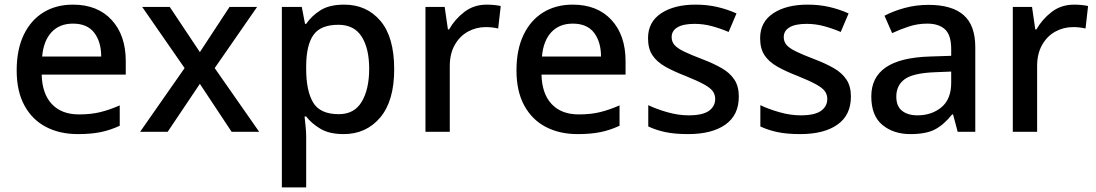

<svg xmlns="http://www.w3.org/2000/svg" viewBox="-20 -569 4734 829"><path d="M295 -549Q401 -549 462 -483Q523 -417 523 -305V-247H160Q162 -164 204 -119.5Q246 -75 321 -75Q373 -75 413.5 -85Q454 -95 497 -114V-26Q456 -7 414.5 1.5Q373 10 316 10Q238 10 178.5 -21Q119 -52 85.5 -113.5Q52 -175 52 -265Q52 -355 82.5 -418.5Q113 -482 167.5 -515.5Q222 -549 295 -549ZM295 -467Q237 -467 202.5 -430Q168 -393 162 -325H417Q417 -388 387 -427.5Q357 -467 295 -467Z M777 -275 594 -539H713L843 -344L971 -539H1090L907 -275L1099 0H980L843 -207L704 0H585Z M1466 -549Q1563 -549 1622.5 -479Q1682 -409 1682 -270Q1682 -133 1621.5 -61.5Q1561 10 1464 10Q1402 10 1363.5 -13Q1325 -36 1302 -66H1295Q1297 -48 1299.5 -23.5Q1302 1 1302 20V240H1197V-539H1283L1297 -466H1302Q1325 -500 1363.5 -524.5Q1402 -549 1466 -549ZM1441 -462Q1365 -462 1334 -419Q1303 -376 1302 -287V-271Q1302 -177 1332 -126.5Q1362 -76 1443 -76Q1510 -76 1542 -130Q1574 -184 1574 -272Q1574 -360 1541.5 -411Q1509 -462 1441 -462Z M2082 -549Q2096 -549 2112.5 -547.5Q2129 -546 2142 -543L2131 -446Q2105 -452 2077 -452Q2036 -452 2000.5 -432.5Q1965 -413 1943.5 -375Q1922 -337 1922 -284V0H1817V-539H1900L1914 -442H1919Q1944 -486 1985 -517.5Q2026 -549 2082 -549Z M2453 -549Q2559 -549 2620 -483Q2681 -417 2681 -305V-247H2318Q2320 -164 2362 -119.5Q2404 -75 2479 -75Q2531 -75 2571.5 -85Q2612 -95 2655 -114V-26Q2614 -7 2572.5 1.5Q2531 10 2474 10Q2396 10 2336.5 -21Q2277 -52 2243.5 -113.5Q2210 -175 2210 -265Q2210 -355 2240.5 -418.5Q2271 -482 2325.5 -515.5Q2380 -549 2453 -549ZM2453 -467Q2395 -467 2360.5 -430Q2326 -393 2320 -325H2575Q2575 -388 2545 -427.5Q2515 -467 2453 -467Z M3170 -152Q3170 -72 3112 -31Q3054 10 2951 10Q2894 10 2853.5 1.5Q2813 -7 2779 -23V-115Q2814 -98 2861.5 -84.5Q2909 -71 2953 -71Q3014 -71 3041 -90.5Q3068 -110 3068 -142Q3068 -160 3058 -174.5Q3048 -189 3020 -204.5Q2992 -220 2940 -241Q2888 -261 2852 -281.5Q2816 -302 2797 -330.5Q2778 -359 2778 -404Q2778 -474 2834.5 -511.5Q2891 -549 2983 -549Q3033 -549 3076.5 -539Q3120 -529 3160 -511L3126 -431Q3091 -446 3054 -456Q3017 -466 2979 -466Q2930 -466 2905 -451Q2880 -436 2880 -409Q2880 -389 2892 -375Q2904 -361 2932.5 -347Q2961 -333 3011 -314Q3061 -295 3096.5 -274.5Q3132 -254 3151 -225Q3170 -196 3170 -152Z M3654 -152Q3654 -72 3596 -31Q3538 10 3435 10Q3378 10 3337.5 1.5Q3297 -7 3263 -23V-115Q3298 -98 3345.5 -84.5Q3393 -71 3437 -71Q3498 -71 3525 -90.5Q3552 -110 3552 -142Q3552 -160 3542 -174.5Q3532 -189 3504 -204.5Q3476 -220 3424 -241Q3372 -261 3336 -281.5Q3300 -302 3281 -330.5Q3262 -359 3262 -404Q3262 -474 3318.5 -511.5Q3375 -549 3467 -549Q3517 -549 3560.5 -539Q3604 -529 3644 -511L3610 -431Q3575 -446 3538 -456Q3501 -466 3463 -466Q3414 -466 3389 -451Q3364 -436 3364 -409Q3364 -389 3376 -375Q3388 -361 3416.5 -347Q3445 -333 3495 -314Q3545 -295 3580.5 -274.5Q3616 -254 3635 -225Q3654 -196 3654 -152Z M3989 -548Q4090 -548 4140.5 -504Q4191 -460 4191 -365V0H4115L4095 -75H4091Q4056 -31 4017.5 -10.5Q3979 10 3911 10Q3838 10 3790 -29.5Q3742 -69 3742 -153Q3742 -235 3804.5 -278Q3867 -321 3995 -325L4087 -328V-357Q4087 -418 4060 -442.5Q4033 -467 3984 -467Q3942 -467 3904 -454.5Q3866 -442 3832 -426L3799 -501Q3836 -521 3885.5 -534.5Q3935 -548 3989 -548ZM4013 -257Q3921 -253 3885.5 -226.5Q3850 -200 3850 -152Q3850 -110 3875 -90.5Q3900 -71 3941 -71Q4003 -71 4045 -106Q4087 -141 4087 -212V-260Z M4618 -549Q4632 -549 4648.5 -547.5Q4665 -546 4678 -543L4667 -446Q4641 -452 4613 -452Q4572 -452 4536.5 -432.5Q4501 -413 4479.5 -375Q4458 -337 4458 -284V0H4353V-539H4436L4450 -442H4455Q4480 -486 4521 -517.5Q4562 -549 4618 -549Z"/></svg>

Font: Noto Sans Tai Tham Medium
Style: Regular
Weight: 500
Designer: Monotype Design Team 2013. Revised by David WIlliams 2020
Foundry: Monotype Imaging Inc.
Version: Version 2.002; ttfautohint (v1.8.4.7-5d5b)